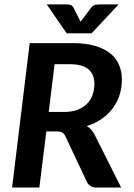

<svg xmlns="http://www.w3.org/2000/svg" viewBox="-20 -842 603 862"><path d="M188 -252 156.7 0H34.2L113.3 -648.4H305.7Q364.3 -648.4 406.2 -636.2Q448.2 -624 475.1 -602.3Q502 -580.6 514.6 -550.5Q527.3 -520.5 527.3 -484.9Q527.3 -447.8 516.6 -415Q505.9 -382.3 485.6 -355.2Q465.3 -328.1 436 -307.9Q406.7 -287.6 369.6 -275.9Q391.6 -263.2 404.3 -238.3L523.9 0H413.1Q397.5 0 386.7 -6.6Q376 -13.2 370.6 -24.4L273.9 -229.5Q268.6 -241.2 260 -246.6Q251.5 -252 234.4 -252ZM225.1 -553.7 198.7 -339.4H267.1Q302.7 -339.4 328.6 -349.4Q354.5 -359.4 371.1 -376.5Q387.7 -393.6 395.8 -416.7Q403.8 -439.9 403.8 -466.3Q403.8 -507.8 377.2 -530.8Q350.6 -553.7 294.4 -553.7ZM391.1 -692.4H279.3L189.9 -822.3H276.4Q283.2 -822.3 293.2 -820.6Q303.2 -818.8 309.6 -808.1L336.9 -754.4L341.8 -744.6L349.6 -754.9L389.2 -807.6Q398.4 -818.8 408.9 -820.6Q419.4 -822.3 426.3 -822.3H512.7Z"/></svg>

Font: Carlito
Style: Bold Italic
Weight: 700
Italic angle: -7°
Designer: Lukasz Dziedzic
Foundry: tyPoland Lukasz Dziedzic
Version: Version 1.104